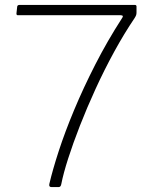

<svg xmlns="http://www.w3.org/2000/svg" viewBox="-20 -762 627 782"><path d="M529 -742Q533 -742 534.5 -740Q536 -738 536 -736V-712Q536 -705 534.5 -700.5Q533 -696 528 -688Q486 -626 445.5 -552Q405 -478 369.5 -400.5Q334 -323 305.5 -250Q277 -177 257.5 -116Q238 -55 230 -14Q228 0 219 0H190Q178 0 181 -13Q194 -69 219 -146Q244 -223 281.5 -313Q319 -403 368 -499Q417 -595 477 -688Q481 -693 480 -696.5Q479 -700 471 -700H52Q47 -700 47 -707L50 -735Q51 -742 60 -742Z"/></svg>

Font: Libre Franklin Thin
Style: Regular
Weight: 100
Designer: Pablo Impallari, Rodrigo Fuenzalida, Nhung Nguyen
Foundry: Impallari Type
Version: Version 3.000